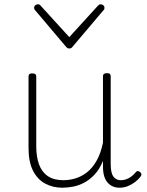

<svg xmlns="http://www.w3.org/2000/svg" viewBox="-20 -856 686 895"><path d="M270 19Q227 19 191 0Q155 -19 134 -60Q113 -101 113 -166V-499Q113 -507 117 -510.5Q121 -514 130 -514Q140 -514 144.5 -510.5Q149 -507 149 -499V-174Q149 -125 162 -89.5Q175 -54 203 -35Q231 -16 275 -16Q305 -16 333.5 -25Q362 -34 387 -54Q412 -74 431 -108Q450 -142 460 -191V-500Q460 -508 464.5 -511.5Q469 -515 479 -515Q488 -515 492 -511.5Q496 -508 496 -500V-91Q496 -68 500.5 -51Q505 -34 516 -25Q527 -16 544 -16Q555 -16 566 -19.5Q577 -23 588.5 -30.5Q600 -38 611 -51Q616 -58 621.5 -58.5Q627 -59 633 -54Q638 -50 639 -44.5Q640 -39 636 -34Q625 -19 609 -7Q593 5 575 12Q557 19 538 19Q520 19 506 13Q492 7 481.5 -5Q471 -17 465.5 -35.5Q460 -54 460 -79V-106Q444 -67 421 -42.5Q398 -18 372.5 -4.5Q347 9 320.5 14Q294 19 270 19ZM449 -836Q456 -836 461.5 -831.5Q467 -827 467 -819Q467 -816 466 -813Q465 -810 462 -808L319 -639Q315 -633 311 -631.5Q307 -630 303 -630Q299 -630 295.5 -631.5Q292 -633 287 -639L144 -808Q142 -810 140.5 -813Q139 -816 139 -819Q139 -827 144.5 -831.5Q150 -836 157 -836Q161 -836 164 -834.5Q167 -833 169 -830L303 -683L437 -830Q440 -833 442.5 -834.5Q445 -836 449 -836Z"/></svg>

Font: Playwrite CL Thin
Style: Regular
Weight: 100
Designer: Veronika Burian, José Scaglione
Foundry: TypeTogether
Version: Version 1.002